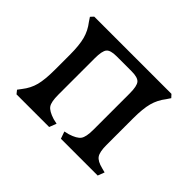

<svg xmlns="http://www.w3.org/2000/svg" viewBox="-102 -618 786 786"><g transform="rotate(45 290.5 -225.0)"><path d="M44 -15 56 -31Q79 -60 87.5 -93Q96 -126 96 -182V-268Q96 -324 87 -357.5Q78 -391 56 -419L44 -437L56 -450H503L515 -437L503 -419Q481 -391 472 -357.5Q463 -324 463 -268V-114Q463 -74 474 -58Q485 -42 518 -34L537 -29L526 0H313L302 -31L323 -36Q358 -47 369.5 -62.5Q381 -78 381 -120V-331Q381 -373 369.5 -386.5Q358 -400 323 -400H235Q200 -400 189 -386.5Q178 -373 178 -331V-120Q178 -78 189 -62.5Q200 -47 235 -36L257 -31L245 0H56Z"/></g></svg>

Font: Kurale
Style: Regular
Weight: 400
Designer: Eduardo Rodriguez Tunni
Foundry: Eduardo Rodriguez Tunni
Version: Version 2.000